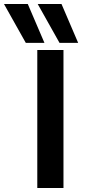

<svg xmlns="http://www.w3.org/2000/svg" viewBox="-94 -948 434 968"><path d="M94 -696H226V0H94ZM-74 -928H46L130 -732H36ZM96 -928H216L300 -732H206Z"/></svg>

Font: AmikoBold
Style: Bold
Weight: 700
Designer: Pablo Impallari, Rodrigo Fuenzalida, Andres Torresi
Foundry: Impallari Type
Version: Version 1.000; ttfautohint (v1.3)